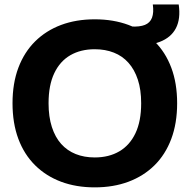

<svg xmlns="http://www.w3.org/2000/svg" viewBox="-20 -824 844 854"><path d="M401.4 9.4Q318.9 9.4 251.9 -15.6Q184.9 -40.7 136.2 -88.8Q87.6 -136.9 61.6 -206.4Q35.7 -276 35.7 -364.7Q35.7 -453.7 61.8 -522.9Q87.9 -592.1 136.4 -640.1Q184.9 -688 251.9 -713.1Q318.9 -738.1 401.4 -738.1Q484.3 -738.1 551.5 -713.1Q618.7 -688 667.4 -639.9Q716 -591.9 741.9 -522.8Q767.9 -453.7 767.9 -364.7Q767.9 -275.7 741.8 -206.1Q715.7 -136.6 667.1 -88.6Q618.4 -40.7 551.2 -15.6Q484 9.4 401.4 9.4ZM401.4 -123.7Q464.6 -123.7 510.9 -150.9Q557.1 -178 582.5 -231.4Q607.9 -284.7 607.9 -364.7Q607.9 -425 593.1 -469.7Q578.4 -514.4 551.5 -544.6Q524.6 -574.9 486.5 -589.9Q448.4 -605 401.4 -605Q339 -605 292.9 -578.4Q246.7 -551.7 221.4 -498.4Q196 -445 196 -364.7Q196 -304.7 210.7 -259.1Q225.4 -213.6 252.2 -183.7Q279 -153.9 316.7 -138.8Q354.4 -123.7 401.4 -123.7ZM562.7 -623.6V-706.1Q601.4 -704 624.4 -713.2Q647.4 -722.4 656.1 -745.2Q664.7 -768 659.7 -804.1H774.9Q784.1 -740.7 762.6 -698.9Q741 -657.1 690.9 -637.9Q640.7 -618.6 562.7 -623.6Z"/></svg>

Font: Mona Sans ExtraLight
Style: Regular
Weight: 200
Designer: Deni Anggara
Foundry: GitHub
Version: Version 2.000